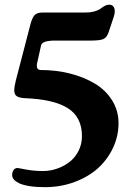

<svg xmlns="http://www.w3.org/2000/svg" viewBox="-20 -669 543 802"><path d="M157.7 -616.7H337.9Q374 -616.7 397.9 -631.3Q399.9 -632.8 404.3 -636Q408.7 -639.2 410.6 -640.4Q412.6 -641.6 416.5 -643.8Q420.4 -646 423.1 -647Q425.8 -647.9 429.4 -648.7Q433.1 -649.4 437 -649.4Q447.3 -649.4 453.4 -641.8Q459.5 -634.3 459.5 -622.6Q459.5 -612.8 455.6 -600.1L434.1 -535.6Q427.2 -513.7 413.3 -506.6Q399.4 -499.5 360.4 -499.5H210.4Q157.7 -499.5 151.9 -481L136.2 -410.2Q133.8 -402.8 133.8 -394Q133.8 -376.5 151.4 -376.5Q214.8 -376.5 272.5 -361.8Q330.1 -347.2 375.7 -320.1Q421.4 -293 448.2 -250Q475.1 -207 475.1 -154.3Q475.1 -100.6 452.1 -51.5Q429.2 -2.4 389.2 33.7Q349.1 69.8 291.3 91.3Q233.4 112.8 167 112.8Q129.9 112.8 102.1 108.2Q74.2 103.5 59.6 96.2Q44.9 88.9 37.8 80.6Q30.8 72.3 30.8 63Q30.8 49.3 36.9 41Q43 32.7 54.2 32.7Q55.7 32.7 88.4 39.1Q121.1 45.4 160.6 45.4Q188.5 45.4 216.3 36.1Q244.1 26.9 268.1 9.3Q292 -8.3 307.1 -36.9Q322.3 -65.4 322.3 -100.6Q322.3 -180.2 262.9 -217.3Q203.6 -254.4 85 -258.8Q62.5 -259.8 51 -266.6Q39.6 -273.4 39.6 -291Q39.6 -306.6 45.9 -332L106.9 -566.4Q113.8 -593.8 124 -605.2Q134.3 -616.7 157.7 -616.7Z"/></svg>

Font: Cooper* SemiBold
Style: Regular
Weight: 600
Designer: Owen Earl
Foundry: indestructible type*
Version: Version 0.001